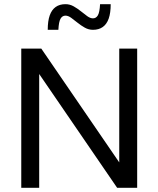

<svg xmlns="http://www.w3.org/2000/svg" viewBox="-20 -901 760 921"><path d="M82 0V-668H178L552 -122V-668H638V0H542L168 -546V0ZM209 -758Q209 -800 218.5 -827Q228 -854 247 -867.5Q266 -881 294 -881Q315 -881 333.5 -870.5Q352 -860 368 -847Q384 -834 398.5 -823.5Q413 -813 426 -813Q441 -813 449.5 -827.5Q458 -842 460 -881H511Q511 -839 501.5 -812Q492 -785 473 -771.5Q454 -758 426 -758Q405 -758 386.5 -768.5Q368 -779 352 -792Q336 -805 321.5 -815.5Q307 -826 294 -826Q279 -826 270.5 -811.5Q262 -797 260 -758Z"/></svg>

Font: Gantari
Style: Regular
Weight: 400
Designer: Anugrah Pasau
Foundry: Lafontype
Version: Version 1.000; ttfautohint (v1.8.3)